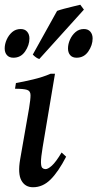

<svg xmlns="http://www.w3.org/2000/svg" viewBox="-26 -767 410 807"><path d="M252 -108.4Q219.2 -44.9 186.5 -12.5Q153.8 20 112.8 20Q79.6 20 64 -8.3Q48.3 -36.6 58.6 -96.7L96.2 -312Q102.5 -350.1 102.3 -367.4Q102.1 -384.8 87.6 -389.4Q73.2 -394 37.1 -394L41 -418Q71.8 -423.3 113 -433.1Q154.3 -442.9 186.5 -457H205.1L153.3 -148.4Q146 -104.5 146.2 -85.4Q146.5 -66.4 151.6 -61.5Q156.7 -56.6 164.1 -56.2Q174.8 -55.2 191.9 -70.6Q209 -85.9 232.9 -126ZM363.3 -605.5Q363.3 -577.1 345.2 -550.8Q327.1 -524.4 295.9 -524.4Q278.3 -524.4 269 -535.2Q259.8 -545.9 259.8 -563.5Q259.8 -581.5 268.1 -600.3Q276.4 -619.1 291.3 -632.1Q306.2 -645 326.7 -645Q344.2 -645 353.8 -633.8Q363.3 -622.6 363.3 -605.5ZM97.7 -605.5Q97.7 -577.1 79.6 -550.8Q61.5 -524.4 30.3 -524.4Q12.7 -524.4 3.2 -535.2Q-6.3 -545.9 -6.3 -563.5Q-6.3 -581.5 2 -600.3Q10.3 -619.1 25.1 -632.1Q40 -645 61 -645Q78.6 -645 88.1 -633.8Q97.7 -622.6 97.7 -605.5ZM326.7 -726.6 139.2 -519Q126.5 -522.5 111.8 -537.6L213.9 -721.2Q224.1 -725.1 242.4 -730Q260.7 -734.9 280 -739.5Q299.3 -744.1 311.5 -747.1Z"/></svg>

Font: Gentium Book Plus
Style: Italic
Weight: 400
Italic angle: -8°
Designer: Victor Gaultney, Annie Olsen, Iska Routamaa, Becca Hirsbrunner
Foundry: SIL International
Version: Version 6.101